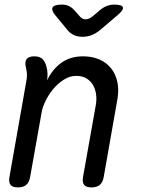

<svg xmlns="http://www.w3.org/2000/svg" viewBox="-20 -805 640 835"><path d="M129 -560Q152 -560 164 -549Q176 -538 182 -515Q186 -501 186.5 -485.5Q187 -470 185 -456Q208 -504 247 -532Q286 -560 341 -560Q381 -560 412 -546.5Q443 -533 463 -508Q483 -483 490.5 -448Q498 -413 490 -370L431 -35Q427 -12 414 -1Q401 10 378 10Q355 10 346 -1Q337 -12 341 -35L396 -344Q401 -370 398 -393.5Q395 -417 384.5 -435Q374 -453 356 -464Q338 -475 311 -475Q284 -475 258.5 -459Q233 -443 213 -419.5Q193 -396 179 -368Q165 -340 161 -316L111 -35Q107 -12 94 -1Q81 10 58 10Q35 10 26 -1Q17 -12 21 -35L95 -455Q98 -470 97 -485Q96 -500 92 -515Q87 -538 96.5 -549Q106 -560 129 -560ZM249 -785Q266 -785 279 -779Q292 -773 302 -762L326 -735Q337 -721 352 -721Q367 -721 384 -735L415 -761Q429 -773 444.5 -779Q460 -785 477 -785Q511 -785 514.5 -773Q518 -761 489 -737L416 -675Q398 -660 379 -652.5Q360 -645 339 -645Q318 -645 301.5 -652.5Q285 -660 273 -675L221 -738Q202 -761 209 -773Q216 -785 249 -785Z"/></svg>

Font: Maple Mono Normal NL
Style: Italic
Weight: 400
Italic angle: -10°
Monospace: yes
Designer: subframe7536
Version: Version 7.000